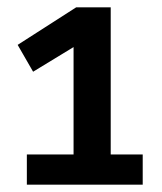

<svg xmlns="http://www.w3.org/2000/svg" viewBox="-20 -813 440 522"><path d="M368 -311H53V-393H180V-685L70 -618L28 -691L187 -793H281V-393H368Z"/></svg>

Font: Kdam Thmor Pro
Style: Regular
Weight: 400
Designer: Sovichet Tep, Longdey Hak
Foundry: Anagata Design
Version: Version 1.003; ttfautohint (v1.8.4.7-5d5b)